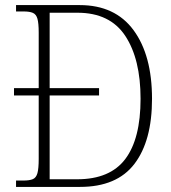

<svg xmlns="http://www.w3.org/2000/svg" viewBox="-20 -734 672 754"><path d="M43 0V-25H72Q96 -25 109 -30.5Q122 -36 127 -54Q132 -72 132 -110V-359H35V-388H132V-606Q132 -643 127 -660.5Q122 -678 109 -683.5Q96 -689 73 -689H43V-714H293Q432 -714 504.5 -615.5Q577 -517 577 -346Q577 -181 508 -90.5Q439 0 294 0ZM283 -30Q412 -30 472 -109.5Q532 -189 532 -346Q532 -502 472 -593Q412 -684 284 -684H175V-388H369V-359H175V-30Z"/></svg>

Font: Noto Serif Tamil SemiCondensed ExtraLight
Style: Italic
Weight: 200
Width: 4
Italic angle: -12°
Designer: Indian Type Foundry, Tom Grace, and the Monotype Design Team
Foundry: Monotype Imaging Inc.
Version: Version 2.003; ttfautohint (v1.8.4.7-5d5b)